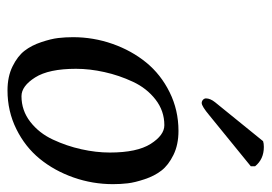

<svg xmlns="http://www.w3.org/2000/svg" viewBox="-124 -578 713 504"><g transform="rotate(90 232.0 -326.5)"><path d="M309.1 -401.9Q271.5 -401.9 241.7 -378.7Q211.9 -355.5 195.1 -319.3Q178.2 -283.2 169.7 -244.6Q161.1 -206.1 161.1 -169.9Q161.1 -98.6 183.8 -62.7Q206.5 -26.9 232.9 -26.9Q270.5 -26.9 300.3 -50Q330.1 -73.2 346.9 -109.4Q363.8 -145.5 372.3 -184.1Q380.9 -222.7 380.9 -258.8Q380.9 -330.1 358.2 -366Q335.4 -401.9 309.1 -401.9ZM217.8 9.8Q181.6 9.8 154.8 -3.4Q127.9 -16.6 113.8 -34.9Q99.6 -53.2 91.1 -78.9Q82.5 -104.5 80.3 -123.3Q78.1 -142.1 78.1 -162.1Q78.1 -215.8 95.7 -265.9Q113.3 -315.9 144.5 -354.2Q175.8 -392.6 222.7 -415.8Q269.5 -439 324.2 -439Q360.4 -439 387.2 -425.8Q414.1 -412.6 428.2 -394.3Q442.4 -376 450.9 -350.3Q459.5 -324.7 461.7 -305.9Q463.9 -287.1 463.9 -267.1Q463.9 -213.4 446.3 -163.3Q428.7 -113.3 397.5 -75Q366.2 -36.6 319.3 -13.4Q272.5 9.8 217.8 9.8ZM249 -535.2 351.1 -661.1Q356.9 -663.1 366.2 -663.1Q398.4 -663.1 417 -640.1V-628.9L283.2 -520Q259.3 -500 251 -500Q246.1 -500 242.4 -503.4Q238.8 -506.8 238.8 -511.2Q238.8 -522.5 249 -535.2Z"/></g></svg>

Font: Common Serif
Style: Italic
Weight: 400
Italic angle: -12°
Designer: Philipp H. Poll, Khaled Hosny
Foundry: Stefan Peev, Context Ltd.
Version: Version 1.026